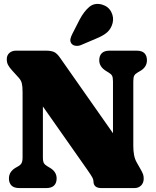

<svg xmlns="http://www.w3.org/2000/svg" viewBox="-20 -958 794 978"><path d="M268.5 -49Q268.5 -26 255.5 -13Q242.5 0 215 0H79Q51.5 0 38.5 -13Q25.5 -26 25.5 -49Q25.5 -84 60.5 -104L71 -110Q84 -117 89.5 -126.5Q95 -136 95 -156.5V-488Q95 -517.5 91.2 -533.2Q87.5 -549 75 -562.5L41 -600Q27.5 -615 21 -627.2Q14.5 -639.5 14.5 -656.5Q14.5 -676.5 27.8 -688.2Q41 -700 62 -700H212.5Q240.5 -700 255.5 -693Q270.5 -686 285 -665L577.5 -248L555.5 -142.5V-543.5Q555.5 -564 550.5 -572.8Q545.5 -581.5 531 -590L521 -596Q485.5 -617.5 485.5 -651Q485.5 -674 498.5 -687Q511.5 -700 539 -700H675Q703 -700 715.8 -687Q728.5 -674 728.5 -651Q728.5 -616 693.5 -596L683 -590Q669 -582 664 -573.2Q659 -564.5 659 -543.5V-215Q659 -188.5 663 -167.8Q667 -147 676.5 -130.5L693 -101.5Q705.5 -80 708.8 -70Q712 -60 712 -48.5Q712 -26.5 698.8 -13.2Q685.5 0 664.5 0H496.5Q456 0 456 -35Q456 -42.5 451 -52.8Q446 -63 422.5 -96.5L150.5 -484L198.5 -550.5V-156.5Q198.5 -135.5 203.8 -126.8Q209 -118 223 -110L233 -104Q268.5 -84 268.5 -49ZM386 -859Q408 -900 434.5 -922.5Q461 -945 499 -935Q532 -925.5 546.5 -897.5Q561 -869.5 553.5 -840Q546 -811.5 526.2 -793.8Q506.5 -776 466.5 -760L392.5 -728.5Q379.5 -723 365.5 -724.8Q351.5 -726.5 344 -736Q336 -747.5 338.8 -759.8Q341.5 -772 348.5 -785.5Z"/></svg>

Font: Fraunces 144pt S100 Black
Style: Regular
Weight: 900
Version: Version 1.000